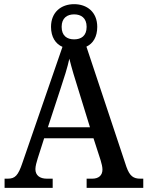

<svg xmlns="http://www.w3.org/2000/svg" viewBox="-20 -902 708 922"><path d="M2 0H233V-44H205C171 -44 150 -60 150 -90C150 -104 156 -125 161 -141L192 -238H429L463 -133C468 -117 472 -100 472 -88C472 -59 453 -44 423 -44H396V0H668V-44H654C621 -44 603 -56 587 -101L395 -678C427 -693 447 -725 447 -773C447 -844 398 -882 336 -882C274 -882 225 -844 225 -773C225 -724 247 -691 280 -677L88 -121C67 -58 52 -44 17 -44H2ZM336 -713C302 -713 276 -730 276 -773C276 -816 303 -833 336 -833C369 -833 396 -816 396 -773C396 -729 369 -713 336 -713ZM210 -291 270 -474C288 -528 304 -578 313 -620C324 -576 340 -522 358 -466L412 -291Z"/></svg>

Font: Noto Serif Tamil SemiCondensed Medium
Style: Regular
Weight: 500
Width: 4
Designer: Indian Type Foundry, Tom Grace, and the Monotype Design Team
Foundry: Monotype Imaging Inc.
Version: Version 2.004